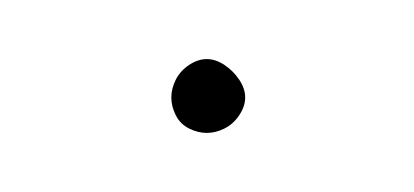

<svg xmlns="http://www.w3.org/2000/svg" viewBox="-20 -973 140 65"><path d="M38 -940Q38 -937 39.5 -934Q41 -931 44 -929.5Q47 -928 50 -928Q53 -928 56 -929.5Q59 -931 61 -934Q63 -937 63 -940Q63 -943 61 -946Q59 -949 56 -951Q53 -953 50 -953Q47 -953 44 -951Q41 -949 39.5 -946Q38 -943 38 -940Z"/></svg>

Font: Linefont Thin
Style: Regular
Weight: 100
Monospace: yes
Version: Version 3.002;gftools[0.9.33]